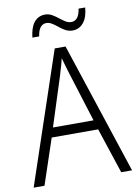

<svg xmlns="http://www.w3.org/2000/svg" viewBox="-98 -967 732 1030"><g transform="rotate(-10 268.5 -452.0)"><path d="M477 0 395 -248H142L59 0H0L241 -716H300L536 0ZM297 -562Q293 -575 288 -591.5Q283 -608 278 -625.5Q273 -643 269 -658Q265 -642 260.5 -625Q256 -608 251 -592.5Q246 -577 242 -562L158 -300H379ZM440 -904Q436 -851 412.5 -822.5Q389 -794 353 -794Q332 -794 314.5 -803.5Q297 -813 281.5 -826Q266 -839 250.5 -848.5Q235 -858 220 -858Q201 -858 188 -843Q175 -828 170 -794H133Q136 -820 142.5 -840Q149 -860 160 -874.5Q171 -889 186.5 -896.5Q202 -904 221 -904Q241 -904 258.5 -894Q276 -884 291.5 -871.5Q307 -859 322 -849.5Q337 -840 354 -840Q373 -840 386 -855Q399 -870 404 -904Z"/></g></svg>

Font: Noto Sans Thai SemiCondensed Light
Style: Regular
Weight: 300
Width: 4
Designer: Monotype Design Team
Foundry: Monotype Imaging Inc.
Version: Version 2.001